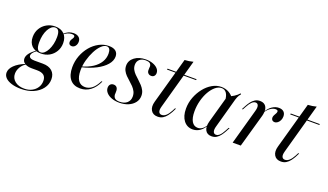

<svg xmlns="http://www.w3.org/2000/svg" viewBox="-100 -1021 2879 1685"><g transform="rotate(20 1339.5 -178.0)"><path d="M136.3 192.7Q87.1 192.7 49.2 181Q11.3 169.4 -9.3 148.8Q-29.8 128.2 -29.8 100.8Q-29.8 65.3 4.4 31.5Q38.7 -2.4 103.2 -28.2L108.1 -25Q78.2 -7.3 60.5 22.6Q42.7 52.4 42.7 84.7Q42.7 127.4 75.8 154Q108.9 180.6 163.7 180.6Q203.2 180.6 233.5 164.9Q263.7 149.2 281.5 121.8Q299.2 94.4 299.2 59.7Q299.2 24.2 278.2 7.3Q257.3 -9.7 214.5 -9.7H164.5Q124.2 -9.7 99.6 -25.4Q75 -41.1 75 -69.4Q75 -93.5 94.4 -119Q113.7 -144.4 152.4 -171L157.3 -167.7Q132.3 -149.2 122.6 -136.3Q112.9 -123.4 112.9 -111.3Q112.9 -96.8 126.2 -89.1Q139.5 -81.5 165.3 -81.5H242.7Q298.4 -81.5 329.4 -54Q360.5 -26.6 360.5 21.8Q360.5 71 331 109.7Q301.6 148.4 251.2 170.6Q200.8 192.7 136.3 192.7ZM193.5 -158.9Q140.3 -158.9 109.7 -189.1Q79 -219.4 79 -271.8Q79 -316.1 99.6 -350.8Q120.2 -385.5 155.6 -405.6Q191.1 -425.8 234.7 -425.8Q288.7 -425.8 319 -395.2Q349.2 -364.5 349.2 -311.3Q349.2 -267.7 328.6 -233.1Q308.1 -198.4 273.4 -178.6Q238.7 -158.9 193.5 -158.9ZM190.3 -167.7Q208.1 -167.7 224.2 -181.9Q240.3 -196 253.2 -221Q266.1 -246 273.4 -277.4Q280.6 -308.9 280.6 -343.5Q280.6 -381.5 270.2 -399.2Q259.7 -416.9 238.7 -416.9Q219.4 -416.9 203.2 -403.6Q187.1 -390.3 174.6 -366.9Q162.1 -343.5 155.2 -312.9Q148.4 -282.3 148.4 -246.8Q148.4 -206.5 158.9 -187.1Q169.4 -167.7 190.3 -167.7ZM427.4 -312.1Q413.7 -312.1 406 -319.8Q398.4 -327.4 398.4 -340.3Q398.4 -352.4 404 -362.5Q409.7 -372.6 415.3 -381Q421 -389.5 421 -397.6Q421 -405.6 413.7 -409.3Q406.5 -412.9 392.7 -412.9Q375 -412.9 356.5 -405.2Q337.9 -397.6 321 -382.3L318.5 -387.1Q337.9 -406.5 359.7 -416.1Q381.5 -425.8 405.6 -425.8Q437.1 -425.8 455.2 -410.9Q473.4 -396 473.4 -369.4Q473.4 -345.2 460.1 -328.6Q446.8 -312.1 427.4 -312.1Z M623.4 11.3Q562.1 11.3 529 -28.2Q496 -67.7 496 -141.1Q496 -197.6 515.3 -248.8Q534.7 -300 568.1 -339.9Q601.6 -379.8 645.2 -402.8Q688.7 -425.8 737.1 -425.8Q778.2 -425.8 800 -408.1Q821.8 -390.3 821.8 -357.3Q821.8 -317.7 789.9 -280.6Q758.1 -243.5 701.2 -214.1Q644.4 -184.7 568.5 -166.9V-174.2Q629 -191.1 670.2 -218.5Q711.3 -246 733.1 -281.9Q754.8 -317.7 754.8 -360.5Q754.8 -387.9 745.6 -402.4Q736.3 -416.9 718.5 -416.9Q694.4 -416.9 668.5 -391.9Q642.7 -366.9 621.4 -325.8Q600 -284.7 586.7 -236.3Q573.4 -187.9 573.4 -140.3Q573.4 -79 595.6 -46.8Q617.7 -14.5 659.7 -14.5Q695.2 -14.5 725 -38.3Q754.8 -62.1 779 -112.1H787.9Q760.5 -51.6 718.5 -20.2Q676.6 11.3 623.4 11.3Z M989.5 11.3Q949.2 11.3 917.3 -0.4Q885.5 -12.1 867.3 -32.7Q849.2 -53.2 849.2 -77.4Q849.2 -98.4 860.5 -110.1Q871.8 -121.8 890.3 -121.8Q908.1 -121.8 918.5 -111.3Q929 -100.8 930.6 -80.6Q931.5 -72.6 930.6 -61.3Q929.8 -50 929.8 -41.1Q933.1 -17.7 947.2 -7.7Q961.3 2.4 989.5 2.4Q1032.3 2.4 1057.7 -19.8Q1083.1 -41.9 1083.1 -79.8Q1083.1 -105.6 1072.6 -126.2Q1062.1 -146.8 1045.2 -164.5Q1028.2 -182.3 1009.3 -198.4Q990.3 -214.5 973.4 -231.9Q956.5 -249.2 946 -269.8Q935.5 -290.3 935.5 -316.1Q935.5 -363.7 976.6 -394.8Q1017.7 -425.8 1081.5 -425.8Q1117.7 -425.8 1146.8 -415.3Q1175.8 -404.8 1192.7 -386.7Q1209.7 -368.5 1209.7 -345.2Q1209.7 -328.2 1200 -316.9Q1190.3 -305.6 1172.6 -305.6Q1155.6 -305.6 1144.8 -315.7Q1133.9 -325.8 1133.1 -342.7Q1132.3 -352.4 1133.5 -362.9Q1134.7 -373.4 1134.7 -381.5Q1133.1 -400 1120.2 -408.9Q1107.3 -417.7 1082.3 -417.7Q1046.8 -417.7 1025.8 -399.2Q1004.8 -380.6 1004.8 -348.4Q1004.8 -325 1015.3 -305.2Q1025.8 -285.5 1042.7 -268.5Q1059.7 -251.6 1078.6 -234.7Q1097.6 -217.7 1114.1 -199.6Q1130.6 -181.5 1141.5 -160.1Q1152.4 -138.7 1152.4 -111.3Q1152.4 -75.8 1131 -48Q1109.7 -20.2 1073 -4.4Q1036.3 11.3 989.5 11.3Z M1347.6 11.3Q1303.2 11.3 1284.3 -21Q1265.3 -53.2 1279.8 -104L1400.8 -537.1Q1421 -537.9 1441.1 -541.1Q1461.3 -544.4 1479.8 -549.2L1350.8 -83.9Q1341.1 -50 1348.4 -32.7Q1355.6 -15.3 1376.6 -15.3Q1396.8 -15.3 1415.7 -31.9Q1434.7 -48.4 1452.4 -81.5L1466.9 -109.7H1475.8L1456.5 -71.8Q1446 -53.2 1431.5 -33.9Q1416.9 -14.5 1396.4 -1.6Q1375.8 11.3 1347.6 11.3ZM1283.9 -405.6 1286.3 -414.5H1558.1L1555.6 -405.6Z M1674.2 11.3Q1621.8 11.3 1589.9 -29.8Q1558.1 -71 1558.1 -141.1Q1558.1 -196 1577.4 -246.8Q1596.8 -297.6 1629 -338.3Q1661.3 -379 1702 -402.4Q1742.7 -425.8 1786.3 -425.8Q1825.8 -425.8 1857.3 -408.1Q1888.7 -390.3 1908.9 -358.1L1857.3 -322.6Q1854.8 -369.4 1837.5 -393.1Q1820.2 -416.9 1791.9 -416.9Q1762.1 -416.9 1734.3 -394Q1706.5 -371 1684.3 -332.3Q1662.1 -293.5 1649.2 -244.4Q1636.3 -195.2 1636.3 -143.5Q1636.3 -82.3 1656 -49.6Q1675.8 -16.9 1712.1 -16.9Q1733.9 -16.9 1752.4 -29.8Q1771 -42.7 1787.9 -69.4V-62.9Q1766.9 -26.6 1737.9 -7.7Q1708.9 11.3 1674.2 11.3ZM1850.8 11.3Q1808.9 11.3 1791.9 -20.6Q1775 -52.4 1789.5 -104L1862.9 -366.1Q1891.1 -375 1919 -392.7Q1946.8 -410.5 1963.7 -430.6L1969.4 -423.4Q1961.3 -414.5 1955.6 -405.6Q1950 -396.8 1945.6 -386.3Q1941.1 -375.8 1937.1 -362.1L1860.5 -84.7Q1850.8 -52.4 1857.3 -33.5Q1863.7 -14.5 1883.9 -14.5Q1898.4 -14.5 1910.9 -24.6Q1923.4 -34.7 1933.5 -49.6Q1943.5 -64.5 1951.6 -79.8L1967.7 -109.7H1976.6L1957.3 -73.4Q1946.8 -54 1932.3 -34.3Q1917.7 -14.5 1898 -1.6Q1878.2 11.3 1850.8 11.3Z M2045.2 0 2137.1 -329.8Q2146.8 -363.7 2140.3 -381.9Q2133.9 -400 2115.3 -400Q2097.6 -400 2080.2 -383.5Q2062.9 -366.9 2046 -334.7L2029.8 -304.8H2021L2039.5 -339.5Q2050.8 -360.5 2065.3 -380.2Q2079.8 -400 2100 -412.9Q2120.2 -425.8 2146.8 -425.8Q2175.8 -425.8 2192.7 -411.3Q2209.7 -396.8 2213.7 -371Q2217.7 -345.2 2208.9 -311.3L2121 0ZM2328.2 -294.4Q2314.5 -294.4 2306 -302.8Q2297.6 -311.3 2297.6 -325Q2297.6 -337.9 2304 -349.6Q2310.5 -361.3 2316.1 -371.4Q2321.8 -381.5 2321.8 -390.3Q2321.8 -404.8 2299.2 -404.8Q2276.6 -404.8 2252 -387.9Q2227.4 -371 2208.1 -338.7V-345.2Q2230.6 -384.7 2260.5 -405.2Q2290.3 -425.8 2323.4 -425.8Q2353.2 -425.8 2369.4 -410.5Q2385.5 -395.2 2385.5 -367.7Q2385.5 -348.4 2377.8 -331.9Q2370.2 -315.3 2356.9 -304.8Q2343.5 -294.4 2328.2 -294.4Z M2498.4 11.3Q2454 11.3 2435.1 -21Q2416.1 -53.2 2430.6 -104L2551.6 -537.1Q2571.8 -537.9 2591.9 -541.1Q2612.1 -544.4 2630.6 -549.2L2501.6 -83.9Q2491.9 -50 2499.2 -32.7Q2506.5 -15.3 2527.4 -15.3Q2547.6 -15.3 2566.5 -31.9Q2585.5 -48.4 2603.2 -81.5L2617.7 -109.7H2626.6L2607.3 -71.8Q2596.8 -53.2 2582.3 -33.9Q2567.7 -14.5 2547.2 -1.6Q2526.6 11.3 2498.4 11.3ZM2434.7 -405.6 2437.1 -414.5H2708.9L2706.5 -405.6Z"/></g></svg>

Font: Playfair 144pt
Style: Italic
Weight: 400
Italic angle: -15.6°
Designer: Claus Eggers Sørensen
Foundry: Claus Eggers Sørensen
Version: Version 2.001;gftools[0.9.30]